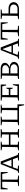

<svg xmlns="http://www.w3.org/2000/svg" viewBox="2360 -2921 707 5467"><g transform="rotate(-90 2713.5 -187.5)"><path d="M548 -521V-321H526L495 -477H333V-40L449 -24V0H150V-21Q208 -35 264 -40L272 -477H109L79 -321H56V-521Z M1036 -36Q1052 -32 1061 -30.5Q1070 -29 1095 -21V0H876V-22L964 -36L913 -173H685L633 -39Q662 -36 686 -31.5Q710 -27 736 -21V0H523V-22L581 -39L773 -521H848ZM701 -214H898L802 -475Z M1166 0V-21Q1189 -28 1212 -32.5Q1235 -37 1257 -39L1265 -481L1166 -498V-521H1416V-500Q1378 -489 1326 -482V-288H1617L1621 -481L1524 -498V-521H1773V-500Q1754 -495 1730.5 -490Q1707 -485 1682 -482V-39L1773 -24V0H1524V-19Q1547 -27 1569 -32Q1591 -37 1613 -39L1617 -244H1326V-39L1416 -24V0Z M2376 -44H2476V146H2451L2420 0H1880V-21Q1902 -28 1925 -32.5Q1948 -37 1971 -39L1979 -481L1880 -498V-521H2128V-500Q2107 -494 2084 -489Q2061 -484 2039 -482V-44H2308L2314 -481L2220 -498V-521H2467V-500Q2448 -495 2424.5 -490Q2401 -485 2376 -482Z M3025 -173H3048V0H2581V-21Q2604 -28 2627 -32.5Q2650 -37 2672 -39L2680 -481L2581 -498V-521H3040V-364H3017L2988 -477H2741V-290H2903L2928 -358H2948V-178H2928L2903 -247H2741V-44H2995Z M3538 -271Q3606 -260 3645 -225.5Q3684 -191 3684 -142Q3684 -76 3629.5 -38Q3575 0 3482 0H3197V-21Q3226 -35 3288 -39L3296 -481L3197 -498V-521H3490Q3567 -521 3612.5 -488Q3658 -455 3658 -402Q3658 -358 3626.5 -323Q3595 -288 3538 -271ZM3477 -477H3357V-288H3493Q3592 -321 3592 -390Q3592 -430 3561 -453.5Q3530 -477 3477 -477ZM3477 -245H3357V-43H3522Q3567 -54 3592 -79Q3617 -104 3617 -142Q3617 -189 3578 -217Q3539 -245 3477 -245Z M4284 -36Q4300 -32 4309 -30.5Q4318 -29 4343 -21V0H4124V-22L4212 -36L4161 -173H3933L3881 -39Q3910 -36 3934 -31.5Q3958 -27 3984 -21V0H3771V-22L3829 -39L4021 -521H4096ZM3949 -214H4146L4050 -475Z M4812 -521V-321H4790L4759 -477H4597V-40L4713 -24V0H4414V-21Q4472 -35 4528 -40L4536 -477H4373L4343 -321H4320V-521Z M4904 0V-21Q4924 -28 4946 -32Q4968 -36 4995 -39L5003 -481L4904 -498V-521H5180V-500Q5153 -494 5126.5 -489Q5100 -484 5064 -482V-297H5205Q5286 -297 5335.5 -258Q5385 -219 5385 -152Q5385 -82 5330.5 -41Q5276 0 5184 0ZM5064 -43H5222Q5268 -54 5293 -80.5Q5318 -107 5318 -146Q5318 -199 5285.5 -226Q5253 -253 5192 -253H5064Z"/></g></svg>

Font: Piazzolla SC Light
Style: Regular
Weight: 300
Designer: Juan Pablo del Peral
Foundry: Huerta Tipografica
Version: Version 1.330